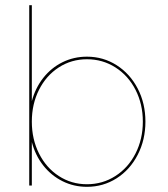

<svg xmlns="http://www.w3.org/2000/svg" viewBox="-20 -717 650 742"><path d="M103 -168V0H93V-697H103V-326Q116.5 -377 147.2 -416Q178 -455 221.5 -476.5Q265 -498 316 -498Q379 -498 430.8 -465Q482.5 -432 512.2 -374.8Q542 -317.5 542 -247Q542 -176.5 512.2 -118.8Q482.5 -61 430.8 -28Q379 5 316 5Q265 5 221.5 -16.8Q178 -38.5 147.2 -77.5Q116.5 -116.5 103 -168ZM316 -5Q376.5 -5 426 -36.8Q475.5 -68.5 503.8 -124Q532 -179.5 532 -247Q532 -314.5 503.8 -369.8Q475.5 -425 426 -456.5Q376.5 -488 316 -488Q256 -488 207.2 -456.5Q158.5 -425 130.8 -370Q103 -315 103 -247Q103 -179 130.8 -123.8Q158.5 -68.5 207.2 -36.8Q256 -5 316 -5Z"/></svg>

Font: HK Grotesk Thin
Style: Regular
Weight: 100
Designer: Alfredo Marco Pradil
Foundry: Hanken Design Co.
Version: Version 3.001